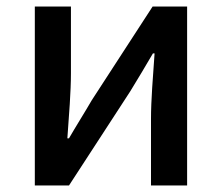

<svg xmlns="http://www.w3.org/2000/svg" viewBox="-20 -570 681 590"><path d="M87 0H192L380 -289C400 -321 430 -372 450 -406H455C450 -335 444 -262 444 -205V0H555V-550H449L262 -262C243 -229 211 -178 192 -145H187C192 -215 198 -288 198 -345V-550H87Z"/></svg>

Font: Source Han Sans KR Medium
Style: Regular
Weight: 500
Designer: Ryoko NISHIZUKA (kana & ideographs); Paul D. Hunt (Latin, Greek & Cyrillic); Wenlong ZHANG (bopomofo); Sandoll Communica
Foundry: Adobe Systems Incorporated
Version: Version 1.001;PS 1.001;hotconv 1.0.78;makeotf.lib2.5.61930